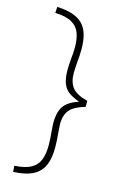

<svg xmlns="http://www.w3.org/2000/svg" viewBox="-132 -805 610 984"><g transform="rotate(15 173.0 -313.5)"><path d="M44 124 42 92Q99 89 130 71.5Q161 54 173 22.5Q185 -9 185 -53Q185 -71 184 -89Q183 -107 181 -125Q180 -136 179.5 -147Q179 -158 178 -169Q178 -211 188 -238Q198 -265 220 -282Q242 -299 278 -311Q242 -323 220 -339.5Q198 -356 188 -383.5Q178 -411 178 -455Q178 -466 179 -480.5Q180 -495 181 -511Q183 -528 184 -544.5Q185 -561 185 -574Q185 -619 173 -650.5Q161 -682 130 -699.5Q99 -717 42 -719L44 -751Q92 -749 125.5 -738Q159 -727 180 -705.5Q201 -684 210.5 -651.5Q220 -619 220 -574Q220 -559 219 -540Q218 -521 216 -502Q215 -486 214 -471Q213 -456 213 -446Q213 -397 236 -368.5Q259 -340 317 -326V-294Q260 -278 236.5 -251Q213 -224 213 -176Q213 -168 214 -155Q215 -142 216 -127Q218 -108 219 -89Q220 -70 220 -53Q220 -8 210.5 24.5Q201 57 180 78.5Q159 100 125.5 111Q92 122 44 124Z"/></g></svg>

Font: Cairo Play ExtraLight
Style: Regular
Weight: 250
Version: Version 3.119